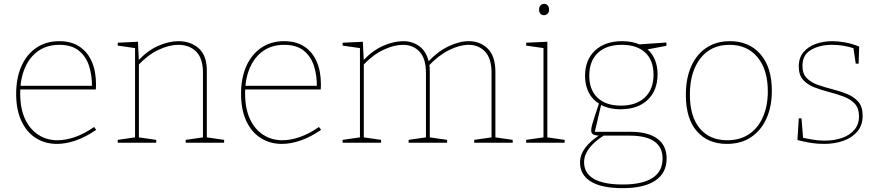

<svg xmlns="http://www.w3.org/2000/svg" viewBox="-20 -742 4570 998"><path d="M276 6Q215 6 167 -24Q119 -54 91.5 -112.5Q64 -171 64 -254Q64 -337 91.5 -398.5Q119 -460 169.5 -494Q220 -528 288 -528Q351 -528 393.5 -499.5Q436 -471 457.5 -421Q479 -371 479 -305Q479 -300 479 -294Q479 -288 478 -277H73V-296H467L458 -290Q459 -349 443 -399Q427 -449 389.5 -479Q352 -509 288 -509Q225 -509 179.5 -477.5Q134 -446 109.5 -389Q85 -332 85 -256Q85 -178 110 -124Q135 -70 179 -41.5Q223 -13 279 -13Q322 -13 370.5 -30Q419 -47 469 -82L480 -67Q426 -30 374.5 -12Q323 6 276 6Z M592 0V-15L689 -29L682 -21V-499L689 -491L592 -505V-520L697 -525L702 -424L698 -427Q748 -480 803 -504Q858 -528 907 -528Q973 -528 1015 -489Q1057 -450 1055 -368V-21L1048 -29L1145 -15V0H945V-15L1042 -29L1035 -21V-363Q1035 -438 1000 -473.5Q965 -509 906 -509Q860 -509 805 -483.5Q750 -458 698 -403L702 -414V-21L695 -29L792 -15V0Z M1445 6Q1384 6 1336 -24Q1288 -54 1260.5 -112.5Q1233 -171 1233 -254Q1233 -337 1260.5 -398.5Q1288 -460 1338.5 -494Q1389 -528 1457 -528Q1520 -528 1562.5 -499.5Q1605 -471 1626.5 -421Q1648 -371 1648 -305Q1648 -300 1648 -294Q1648 -288 1647 -277H1242V-296H1636L1627 -290Q1628 -349 1612 -399Q1596 -449 1558.5 -479Q1521 -509 1457 -509Q1394 -509 1348.5 -477.5Q1303 -446 1278.5 -389Q1254 -332 1254 -256Q1254 -178 1279 -124Q1304 -70 1348 -41.5Q1392 -13 1448 -13Q1491 -13 1539.5 -30Q1588 -47 1638 -82L1649 -67Q1595 -30 1543.5 -12Q1492 6 1445 6Z M2209 -420 2206 -422Q2256 -475 2312 -501.5Q2368 -528 2417 -528Q2476 -528 2515.5 -489Q2555 -450 2555 -368V-21L2548 -29L2645 -15V0H2445V-15L2542 -29L2535 -21V-363Q2535 -438 2501.5 -473.5Q2468 -509 2416 -509Q2370 -509 2315 -482Q2260 -455 2208 -400L2211 -408Q2213 -399 2213.5 -389Q2214 -379 2214 -368V-21L2207 -29L2304 -15V0H2104V-15L2201 -29L2194 -21V-363Q2194 -438 2160.5 -473.5Q2127 -509 2075 -509Q2029 -509 1974 -483.5Q1919 -458 1867 -403L1871 -414V-21L1864 -29L1961 -15V0H1761V-15L1858 -29L1851 -21V-499L1858 -491L1761 -505V-520L1866 -525L1871 -424L1867 -427Q1917 -480 1972 -504Q2027 -528 2076 -528Q2124 -528 2160 -501.5Q2196 -475 2209 -420Z M2825 -21 2818 -29 2915 -15V0H2715V-15L2812 -29L2805 -21V-499L2812 -491L2715 -505V-520L2825 -525ZM2807 -663Q2796 -663 2789 -671Q2782 -679 2782 -692Q2782 -706 2789.5 -714Q2797 -722 2808 -722Q2820 -722 2827 -714Q2834 -706 2834 -692Q2834 -678 2826 -670.5Q2818 -663 2807 -663Z M3217 236Q3107 236 3051 201.5Q2995 167 2995 103Q2995 63 3021.5 27Q3048 -9 3097 -40L3100 -37Q3075 -37 3064 -43Q3053 -49 3053 -63Q3053 -70 3054 -76.5Q3055 -83 3058.5 -96Q3062 -109 3070.5 -135Q3079 -161 3094 -206L3097 -201Q3060 -223 3040.5 -260.5Q3021 -298 3021 -347Q3021 -431 3073 -479.5Q3125 -528 3214 -528Q3268 -528 3309 -509L3298 -511L3444 -521V-504L3339 -484L3343 -488Q3370 -465 3384 -431.5Q3398 -398 3398 -356Q3398 -272 3346.5 -223Q3295 -174 3206 -174Q3146 -174 3101 -198L3106 -203L3070 -49L3065 -57H3256Q3348 -57 3396.5 -21.5Q3445 14 3445 82Q3445 157 3386.5 196.5Q3328 236 3217 236ZM3217 217Q3319 217 3371.5 183Q3424 149 3424 82Q3424 23 3381 -7Q3338 -37 3252 -37H3109L3122 -40Q3016 27 3016 101Q3016 158 3066.5 187.5Q3117 217 3217 217ZM3207 -193Q3287 -193 3332 -235.5Q3377 -278 3377 -354Q3377 -428 3334 -468.5Q3291 -509 3212 -509Q3132 -509 3087.5 -467Q3043 -425 3043 -348Q3043 -275 3086 -234Q3129 -193 3207 -193Z M3774 -528Q3874 -528 3933 -460Q3992 -392 3992 -270Q3992 -188 3964 -126Q3936 -64 3884 -29Q3832 6 3758 6Q3660 6 3602.5 -59.5Q3545 -125 3545 -249Q3545 -334 3572.5 -396.5Q3600 -459 3651.5 -493.5Q3703 -528 3774 -528ZM3772 -509Q3675 -509 3620.5 -438.5Q3566 -368 3566 -251Q3566 -136 3617.5 -74.5Q3669 -13 3760 -13Q3827 -13 3874 -45Q3921 -77 3946 -134.5Q3971 -192 3971 -267Q3971 -380 3917.5 -444.5Q3864 -509 3772 -509Z M4151 -400Q4151 -359 4173.5 -336Q4196 -313 4232 -300.5Q4268 -288 4307.5 -278Q4347 -268 4383 -253.5Q4419 -239 4441.5 -213Q4464 -187 4464 -140Q4464 -91 4436.5 -58.5Q4409 -26 4363.5 -10Q4318 6 4263 6Q4226 6 4193 0.5Q4160 -5 4125 -14L4132 -127H4146L4155 -19L4149 -27Q4175 -21 4206 -16Q4237 -11 4266 -11Q4316 -11 4356.5 -25Q4397 -39 4421 -67.5Q4445 -96 4445 -137Q4445 -180 4422.5 -203.5Q4400 -227 4364 -240.5Q4328 -254 4288.5 -264Q4249 -274 4213 -288Q4177 -302 4154.5 -327Q4132 -352 4132 -397Q4132 -442 4156.5 -471Q4181 -500 4221 -514Q4261 -528 4307 -528Q4336 -528 4372.5 -521.5Q4409 -515 4446 -500L4443 -411H4428L4415 -500L4421 -490Q4364 -509 4305 -509Q4241 -509 4196 -483Q4151 -457 4151 -400Z"/></svg>

Font: Bitter Thin
Style: Regular
Weight: 100
Designer: Sol Matas, and Bitter project Authors
Foundry: Sol Matas
Version: Version 2.002